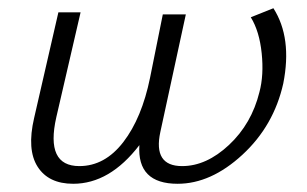

<svg xmlns="http://www.w3.org/2000/svg" viewBox="-20 -443 746 467"><path d="M645 -423Q691 -351 669 -240Q646 -137 569.5 -66.5Q493 4 412 4Q313 4 319 -90Q247 4 158 4Q98 4 71.5 -37.5Q45 -79 63 -156L122 -413H176L117 -158Q90 -39 173 -39Q235 -39 280 -97.5Q325 -156 345 -254L376 -408H432L370 -122Q352 -39 423 -39Q482 -39 537 -90.5Q592 -142 611 -219Q622 -260 616.5 -313.5Q611 -367 590 -401Z"/></svg>

Font: EauTest Semilight
Style: Italic
Weight: 300
Italic angle: -12°
Designer: Christian Thalmann (Catharsis Fonts)
Version: Version 0.001;PS 000.001;hotconv 1.0.88;makeotf.lib2.5.64775